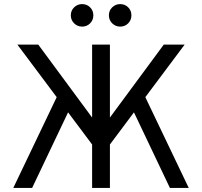

<svg xmlns="http://www.w3.org/2000/svg" viewBox="-20 -918 987 938"><path d="M481 -164V-295L780 -700H882ZM45 0 275 -481 333 -412 137 0ZM466 -164 65 -700H167L466 -295ZM430 0V-700H517V0ZM810 0 614 -412 672 -481 902 0ZM567 -788Q544.5 -788 528.2 -804Q512 -820 512 -843Q512 -866.5 528.2 -882.2Q544.5 -898 567 -898Q590.5 -898 606.2 -882.2Q622 -866.5 622 -843Q622 -820 606.2 -804Q590.5 -788 567 -788ZM381 -788Q358.5 -788 342.2 -804Q326 -820 326 -843Q326 -866.5 342.2 -882.2Q358.5 -898 381 -898Q404.5 -898 420.2 -882.2Q436 -866.5 436 -843Q436 -820 420.2 -804Q404.5 -788 381 -788Z"/></svg>

Font: Overpass
Style: Regular
Weight: 400
Designer: Delve Withrington, Dave Bailey, Thomas Jockin
Foundry: Delve Fonts LLC
Version: Version 4.000